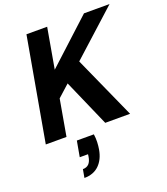

<svg xmlns="http://www.w3.org/2000/svg" viewBox="-172 -818 1059 1220"><g transform="rotate(-20 357.0 -208.0)"><path d="M28 0 152 -700H292L244 -427L541 -700H714L408 -423L598 0H430L291 -317L211 -245L168 0ZM186 284 196 228Q222 228 237 212.5Q252 197 257 165L259 150H203L222 44H337Q341 71 340 97Q339 123 335 146Q324 210 286 247Q248 284 186 284Z"/></g></svg>

Font: DM Sans 9pt ExtraBold
Style: Italic
Weight: 800
Italic angle: -10°
Version: Version 4.004;gftools[0.9.30]